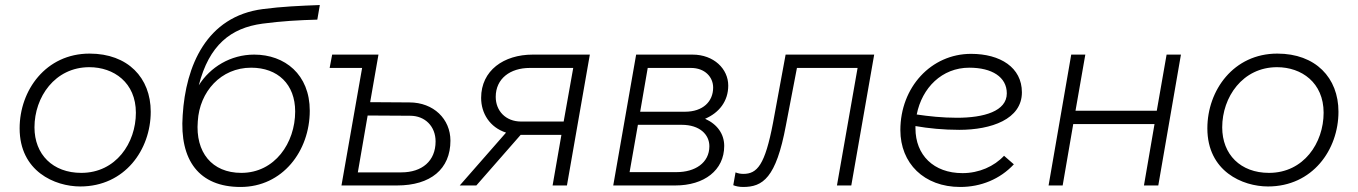

<svg xmlns="http://www.w3.org/2000/svg" viewBox="-20 -737 5397 763"><path d="M299 4C476 4 579 -142 579 -293C579 -428 488 -524 336 -524C162 -524 58 -378 58 -227C58 -56 198 4 299 4ZM303 -50C190 -50 117 -123 117 -231C117 -351 198 -470 335 -470C432 -470 520 -409 520 -289C520 -169 441 -50 303 -50Z M936 6C1103 6 1211 -137 1211 -297C1211 -441 1112 -520 990 -520C896 -520 815 -470 770 -398C811 -558 897 -626 1023 -643C1098 -653 1167 -657 1241 -659L1251 -717C1172 -714 1101 -711 1025 -701C800 -672 718 -475 706 -279C693 -100 771 6 936 6ZM939 -50C822 -50 756 -132 766 -255C773 -373 858 -468 978 -468C1084 -468 1153 -402 1153 -294C1153 -169 1072 -50 939 -50Z M1337 0H1558C1691 0 1770 -65 1770 -178C1770 -264 1703 -330 1607 -330L1451 -331L1484 -520H1300L1290 -467H1419ZM1402 -52 1441 -278 1610 -277C1669 -277 1711 -235 1711 -175C1711 -97 1657 -52 1575 -52Z M2176 0H2233L2324 -520H2097C1982 -520 1892 -457 1892 -348C1892 -287 1926 -231 1991 -210L1807 0H1873L2049 -201H2052H2211ZM1950 -352C1950 -425 2008 -467 2085 -467H2258L2220 -254H2051C1989 -254 1950 -297 1950 -352Z M2417 0H2664C2778 0 2858 -60 2858 -157C2858 -204 2831 -243 2782 -265C2838 -289 2874 -335 2874 -397C2874 -463 2817 -520 2732 -520H2508ZM2482 -53 2515 -241H2689C2761 -241 2799 -202 2799 -156C2799 -89 2741 -53 2669 -53ZM2524 -293 2554 -467H2726C2781 -467 2814 -431 2814 -389C2814 -334 2774 -293 2702 -293Z M2933 6C3011 6 3064 -29 3103 -238L3147 -467H3388L3306 0H3363L3454 -520H3102L3052 -249C3020 -81 2989 -46 2934 -46C2923 -46 2912 -48 2903 -52L2894 -1C2904 3 2917 6 2933 6Z M3796 6C3878 6 3954 -25 4009 -84L3970 -118C3931 -76 3871 -49 3805 -49C3690 -49 3618 -121 3618 -227V-236C3669 -227 3729 -221 3792 -221C3919 -221 4041 -263 4041 -370C4041 -469 3955 -523 3839 -523C3680 -523 3558 -390 3558 -220C3558 -88 3652 6 3796 6ZM3623 -282C3644 -388 3723 -468 3832 -468C3922 -468 3981 -431 3981 -366C3981 -295 3890 -269 3783 -269C3725 -269 3670 -275 3623 -282Z M4616 -520 4577 -297H4254L4293 -520H4237L4147 0H4203L4245 -244H4568L4526 0H4583L4673 -520Z M5019 4C5196 4 5299 -142 5299 -293C5299 -428 5208 -524 5056 -524C4882 -524 4778 -378 4778 -227C4778 -56 4918 4 5019 4ZM5023 -50C4910 -50 4837 -123 4837 -231C4837 -351 4918 -470 5055 -470C5152 -470 5240 -409 5240 -289C5240 -169 5161 -50 5023 -50Z"/></svg>

Font: Fixel Display Light
Style: Italic
Weight: 300
Italic angle: -10°
Designer: AlfaBravo + MacPaw
Foundry: Kyrylo Tkachov, Marchela Mozhyna, Serhii Makarenko, Maria Weinstein, Zakhar Kryvoshyya
Version: Version 1.210;Glyphs 3.2 (3217)